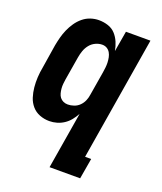

<svg xmlns="http://www.w3.org/2000/svg" viewBox="-138 -617 775 920"><g transform="rotate(20 250.0 -156.5)"><path d="M204 -97Q219 -97 235 -102.5Q251 -108 263 -120Q275 -132 281.5 -147.5Q288 -163 290 -179L310 -299Q312 -312 313.5 -325Q315 -338 314.5 -351Q314 -364 311.5 -376.5Q309 -389 303 -399.5Q297 -410 286.5 -416.5Q276 -423 262 -423Q245 -423 228 -415Q211 -407 199.5 -392.5Q188 -378 182 -361Q176 -344 173 -326L153 -206Q151 -194 150 -182Q149 -170 150 -158.5Q151 -147 154 -135.5Q157 -124 163.5 -115.5Q170 -107 180.5 -102Q191 -97 204 -97ZM225 215 273 -74Q263 -56 250.5 -40.5Q238 -25 221.5 -14Q205 -3 186 2.5Q167 8 148 8Q122 8 98.5 -1Q75 -10 59 -28.5Q43 -47 35.5 -70.5Q28 -94 25.5 -119.5Q23 -145 24.5 -171Q26 -197 31 -223L50 -343Q54 -364 59.5 -385Q65 -406 74 -426.5Q83 -447 96 -466Q109 -485 126.5 -499.5Q144 -514 165 -521Q186 -528 207 -528Q232 -528 254.5 -520.5Q277 -513 292 -496.5Q307 -480 316 -459Q325 -438 329 -415L347 -520H472L368 110H399L381 215Z"/></g></svg>

Font: Iosevka Extrabold Oblique
Style: Regular
Weight: 800
Italic angle: -9°
Monospace: yes
Designer: Belleve Invis
Foundry: Belleve Invis
Version: Version 32.5.0; ttfautohint (v1.8.4)